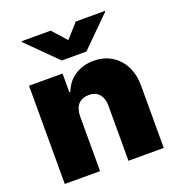

<svg xmlns="http://www.w3.org/2000/svg" viewBox="-139 -890 924 1002"><g transform="rotate(-20 323.0 -388.5)"><path d="M599.4 0H403.4V-306.8Q403.4 -345.5 383.9 -369.3Q364.7 -393.5 325.3 -393.5Q289.8 -393.5 268.5 -372Q247.2 -350.5 245.7 -306.8V0H49.7V-545.5H235.8V-441.8H241.5Q263.5 -498.2 308.2 -525.2Q353.7 -552.6 409.1 -552.6Q453.1 -552.9 488.3 -537.5Q523.4 -522 548.3 -494.5Q573.2 -467 586.3 -429.3Q599.4 -391.7 599.4 -348ZM392 -610.8H255.7L92.3 -772.7V-777H254.3L323.9 -698.9L393.5 -777H555.4V-772.7Z"/></g></svg>

Font: Linik Sans Black
Style: Regular
Weight: 900
Designer: Fonts by Rasmus Andersson / Changes by Cristiano Sobral with parts from Marc Monis
Foundry: rsms
Version: Version 3.020; ttfautohint (v1.6)